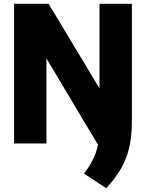

<svg xmlns="http://www.w3.org/2000/svg" viewBox="-20 -760 773 1017"><path d="M531 60.5 197 -499H226V0H54.5V-740H237.5L543.5 -231ZM542.5 237 425 159.5Q455 120.5 473 83.8Q491 47 499 5.5Q507 -36 507 -89V-740H678.5V-114Q678.5 -42 665.5 17.2Q652.5 76.5 622.8 129.8Q593 183 542.5 237Z"/></svg>

Font: Encode Sans SC SemiCondensed ExtraBold
Style: Regular
Weight: 800
Width: 4
Designer: Multiple Designers
Foundry: Impallari Type
Version: Version 3.002